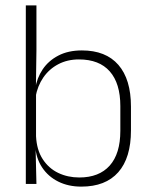

<svg xmlns="http://www.w3.org/2000/svg" viewBox="-20 -684 562 714"><path d="M282.5 10Q234 10 196.5 -8.8Q159 -27.5 136.5 -61.5Q114 -95.5 111 -141H98L114 -177.5Q116.5 -126.5 138.8 -92.2Q161 -58 196.5 -41Q232 -24 275 -24Q348.5 -24 388 -68.2Q427.5 -112.5 427.5 -197.5V-289.5Q427.5 -374 388.2 -418.5Q349 -463 273.5 -463Q230.5 -463 196.8 -445.2Q163 -427.5 141.2 -396Q119.5 -364.5 112 -322.5L99.5 -354H111Q117 -393.5 138.5 -425.8Q160 -458 196.8 -477.2Q233.5 -496.5 284.5 -496.5Q373.5 -496.5 420.2 -442.8Q467 -389 467 -287.5V-199Q467 -97 419.8 -43.5Q372.5 10 282.5 10ZM115.5 0H76V-664H115.5V-497.5L113.5 -358.5L114 -347V-140L112.5 -126.5Z"/></svg>

Font: Anek Malayalam ExtraLight
Style: Regular
Weight: 250
Version: Version 1.003